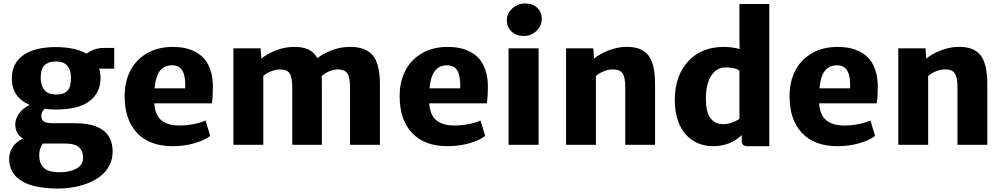

<svg xmlns="http://www.w3.org/2000/svg" viewBox="-20 -835 5786 1107"><path d="M638.7 -439H551.8Q559.6 -412.6 559.6 -385.7Q559.6 -300.3 496.1 -252Q432.6 -203.6 302.7 -203.6Q264.6 -203.6 237.8 -207.5Q218.3 -190.9 218.3 -166.5Q218.3 -143.6 233.6 -134Q249 -124.5 289.6 -124.5H410.6Q629.4 -124.5 629.4 38.6Q629.4 90.8 602.8 132.6Q576.2 174.3 531.2 200Q486.3 225.6 430.7 238.8Q375 252 314 252Q170.4 251.5 101.6 206.5Q32.7 161.6 32.7 80.6Q32.7 43.5 53.2 12.7Q73.7 -18.1 112.3 -36.6Q67.9 -62.5 67.9 -119.1Q68.4 -148.9 88.9 -179Q109.4 -209 150.9 -230Q48.3 -273.9 48.3 -382.8Q48.3 -470.2 114.3 -516.8Q180.2 -563.5 301.8 -563.5Q412.6 -563.5 479 -525.4Q496.1 -539.1 522 -548.8Q547.9 -558.6 577.1 -558.6H638.7ZM304.2 -290Q347.7 -290 368.4 -311.3Q389.2 -332.5 389.2 -384.8Q389.2 -480.5 302.7 -480.5Q259.8 -480.5 237.1 -459.2Q214.4 -438 214.8 -385.3Q214.8 -340.8 236.6 -315.4Q258.3 -290 304.2 -290ZM226.6 -7.3Q206.1 22.9 206.1 57.6Q206.1 80.1 210.9 96.7Q215.8 113.3 228 127.9Q240.2 142.6 264.2 150.4Q288.1 158.2 323.7 158.2Q381.8 158.2 420.4 137.2Q459 116.2 459 74.7Q459 37.1 436.3 14.9Q413.6 -7.3 356 -7.3Z M975.1 7.8Q842.3 7.8 770.5 -68.1Q698.7 -144 698.7 -280.8Q698.7 -362.3 730.7 -426Q762.7 -489.7 826.2 -527.1Q889.6 -564.5 975.6 -564.5Q1013.2 -564.5 1045.4 -557.9Q1077.6 -551.3 1107.9 -535.2Q1138.2 -519 1159.4 -493.9Q1180.7 -468.8 1193.8 -429.2Q1207 -389.6 1207.5 -338.9Q1207.5 -280.3 1201.7 -239.3H869.1Q874.5 -169.9 911.4 -140.6Q948.2 -111.3 1015.1 -111.3Q1056.6 -111.3 1100.6 -120.4Q1144.5 -129.4 1165 -140.6L1191.9 -51.3Q1161.6 -26.9 1102.5 -9.5Q1043.5 7.8 975.1 7.8ZM971.7 -458.5Q928.7 -458.5 903.3 -428Q877.9 -397.5 871.1 -325.7H1047.9Q1050.8 -390.1 1033.4 -424.3Q1016.1 -458.5 971.7 -458.5Z M1325.7 0V-556.2H1482.9L1486.8 -497.1Q1520 -524.4 1569.8 -544.2Q1619.6 -564 1672.9 -564.5Q1723.6 -565.4 1757.1 -550.3Q1790.5 -535.2 1809.6 -500Q1841.8 -524.9 1891.4 -544.7Q1940.9 -564.5 1998.5 -564.5Q2085.9 -565.4 2128.2 -517.1Q2170.4 -468.8 2170.4 -350.6V0H1998V-333Q1998 -391.1 1981.7 -413.3Q1965.3 -435.5 1922.9 -434.6Q1879.9 -433.1 1834.5 -397Q1835.9 -377.9 1835.9 -356.4V0H1665V-332.5Q1665 -390.6 1648.9 -413.1Q1632.8 -435.5 1590.3 -434.6Q1568.4 -433.6 1542.5 -423.6Q1516.6 -413.6 1498 -397.5V0Z M2560.5 7.8Q2427.7 7.8 2356 -68.1Q2284.2 -144 2284.2 -280.8Q2284.2 -362.3 2316.2 -426Q2348.1 -489.7 2411.6 -527.1Q2475.1 -564.5 2561 -564.5Q2598.6 -564.5 2630.9 -557.9Q2663.1 -551.3 2693.4 -535.2Q2723.6 -519 2744.9 -493.9Q2766.1 -468.8 2779.3 -429.2Q2792.5 -389.6 2793 -338.9Q2793 -280.3 2787.1 -239.3H2454.6Q2460 -169.9 2496.8 -140.6Q2533.7 -111.3 2600.6 -111.3Q2642.1 -111.3 2686 -120.4Q2730 -129.4 2750.5 -140.6L2777.3 -51.3Q2747.1 -26.9 2688 -9.5Q2628.9 7.8 2560.5 7.8ZM2557.1 -458.5Q2514.2 -458.5 2488.8 -428Q2463.4 -397.5 2456.5 -325.7H2633.3Q2636.2 -390.1 2618.9 -424.3Q2601.6 -458.5 2557.1 -458.5Z M2912.1 0V-556.2H3085.4V0ZM2999.5 -627.4Q2957.5 -627.4 2929.9 -652.8Q2902.3 -678.2 2902.3 -717.8Q2902.3 -757.8 2933.8 -786.4Q2965.3 -814.9 3007.8 -814.9Q3051.3 -814.9 3077.4 -790.3Q3103.5 -765.6 3103.5 -725.6Q3103.5 -685.5 3072.8 -656.5Q3042 -627.4 2999.5 -627.4Z M3243.7 0V-556.2H3400.9L3404.8 -497.1Q3439.9 -525.9 3491.2 -545.2Q3542.5 -564.5 3592.3 -564.9Q3678.7 -565.9 3717.8 -516.6Q3756.8 -467.3 3756.8 -350.1V0H3585V-332.5Q3585 -391.1 3568.4 -413.8Q3551.8 -436.5 3508.3 -434.6Q3486.3 -434.1 3460.7 -423.8Q3435.1 -413.6 3416 -397.5V0Z M4090.3 7.8Q4044.9 7.8 4005.9 -8.5Q3966.8 -24.9 3936.3 -56.9Q3905.8 -88.9 3888.2 -140.4Q3870.6 -191.9 3870.6 -257.8Q3870.6 -397.9 3947.5 -481.2Q4024.4 -564.5 4152.8 -564.5Q4202.1 -564.5 4244.6 -552.2L4243.2 -607.4V-812H4415.5V7.8H4288.1Q4256.3 7.8 4256.3 -24.4V-56.2Q4190.9 7.8 4090.3 7.8ZM4150.4 -119.1Q4175.3 -119.1 4201.4 -128.7Q4227.5 -138.2 4243.2 -149.9V-427.2Q4222.7 -446.3 4164.1 -446.3Q4112.3 -446.3 4081.3 -399.4Q4050.3 -352.5 4049.8 -266.1Q4049.3 -119.1 4150.4 -119.1Z M4808.6 7.8Q4675.8 7.8 4604 -68.1Q4532.2 -144 4532.2 -280.8Q4532.2 -362.3 4564.2 -426Q4596.2 -489.7 4659.7 -527.1Q4723.1 -564.5 4809.1 -564.5Q4846.7 -564.5 4878.9 -557.9Q4911.1 -551.3 4941.4 -535.2Q4971.7 -519 4992.9 -493.9Q5014.2 -468.8 5027.3 -429.2Q5040.5 -389.6 5041 -338.9Q5041 -280.3 5035.2 -239.3H4702.6Q4708 -169.9 4744.9 -140.6Q4781.7 -111.3 4848.6 -111.3Q4890.1 -111.3 4934.1 -120.4Q4978 -129.4 4998.5 -140.6L5025.4 -51.3Q4995.1 -26.9 4936 -9.5Q4877 7.8 4808.6 7.8ZM4805.2 -458.5Q4762.2 -458.5 4736.8 -428Q4711.4 -397.5 4704.6 -325.7H4881.3Q4884.3 -390.1 4866.9 -424.3Q4849.6 -458.5 4805.2 -458.5Z M5159.2 0V-556.2H5316.4L5320.3 -497.1Q5355.5 -525.9 5406.7 -545.2Q5458 -564.5 5507.8 -564.9Q5594.2 -565.9 5633.3 -516.6Q5672.4 -467.3 5672.4 -350.1V0H5500.5V-332.5Q5500.5 -391.1 5483.9 -413.8Q5467.3 -436.5 5423.8 -434.6Q5401.9 -434.1 5376.2 -423.8Q5350.6 -413.6 5331.5 -397.5V0Z"/></svg>

Font: HaufeMerriweatherSans
Style: Bold
Weight: 700
Designer: Eben Sorkin
Foundry: Eben Sorkin
Version: Version 1.56